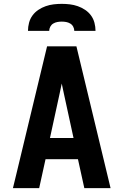

<svg xmlns="http://www.w3.org/2000/svg" viewBox="-20 -975 640 995"><path d="M47 0 64 -70 165 -490 224 -735H376L553 0H417L384 -150H216L183 0ZM361 -260 311 -490Q308 -503 305.5 -516Q303 -529 300 -542Q297 -529 294.5 -516Q292 -503 289 -490L239 -260ZM125 -815Q125 -836 130.5 -857Q136 -878 148.5 -895Q161 -912 179 -924Q197 -936 217 -943Q237 -950 258 -952.5Q279 -955 300 -955Q321 -955 342 -952.5Q363 -950 383 -943Q403 -936 421 -924Q439 -912 451.5 -895Q464 -878 469.5 -857Q475 -836 475 -815H365Q365 -826 359.5 -836.5Q354 -847 344 -853Q334 -859 322.5 -861Q311 -863 300 -863Q289 -863 277.5 -861Q266 -859 256 -853Q246 -847 240.5 -836.5Q235 -826 235 -815Z"/></svg>

Font: Iosevka Custom XBdEx
Style: Regular
Weight: 800
Width: 7
Monospace: yes
Designer: Belleve Invis
Foundry: Belleve Invis
Version: Version 11.2.4; ttfautohint (v1.8.4)